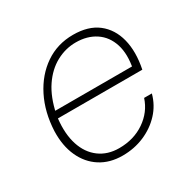

<svg xmlns="http://www.w3.org/2000/svg" viewBox="-125 -656 801 796"><g transform="rotate(-30 276.0 -258.5)"><path d="M246 10Q185 10 140.5 -18.5Q96 -47 72.5 -98.5Q49 -150 51 -219Q55 -308 90 -377.5Q125 -447 183.5 -487Q242 -527 317 -527Q390 -527 434.5 -492.5Q479 -458 494.5 -397.5Q510 -337 494 -258H90Q82 -187 99 -134.5Q116 -82 155 -53Q194 -24 249 -24Q319 -24 371 -59.5Q423 -95 442 -153H479Q466 -104 432 -67.5Q398 -31 350 -10.5Q302 10 246 10ZM93 -277 80 -291H478L461 -276Q475 -345 459.5 -393.5Q444 -442 405 -468Q366 -494 311 -494Q262 -494 217.5 -470Q173 -446 140.5 -398Q108 -350 93 -277Z"/></g></svg>

Font: Mona Sans ExtraLight
Style: Italic
Weight: 200
Italic angle: -11.6951°
Designer: Deni Anggara
Foundry: GitHub
Version: Version 2.000